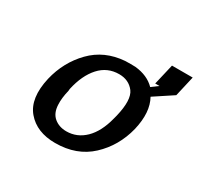

<svg xmlns="http://www.w3.org/2000/svg" viewBox="-129 -729 922 892"><g transform="rotate(30 332.5 -282.5)"><path d="M86 -233Q110 -334 179 -405Q248 -476 355 -484Q386 -485 410 -484Q477 -477 516 -437L551 -463H528L554 -574H665L640 -465L540 -399Q576 -335 552 -233Q526 -129 452 -60Q378 9 263 9Q164 9 111.5 -53Q59 -115 86 -233ZM197 -243Q197 -241 196.5 -237.5Q196 -234 196 -232Q185 -187 187 -152Q189 -108 215.5 -86Q242 -64 281 -64Q338 -64 380.5 -105.5Q423 -147 443 -226L448 -245Q471 -341 443 -379Q414 -417 362 -417Q299 -417 257 -370.5Q215 -324 197 -243Z"/></g></svg>

Font: Coval
Style: Medium Italic
Weight: 500
Foundry: Context Ltd
Version: Version 001.000